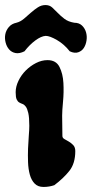

<svg xmlns="http://www.w3.org/2000/svg" viewBox="-56 -750 364 760"><path d="M132 -512Q166 -512 179.5 -485Q193 -458 195 -421.5Q197 -385 193.5 -348Q190 -311 190 -292L191 -212Q191 -204 199 -199.5Q207 -195 216.5 -189.5Q226 -184 234 -175.5Q242 -167 242 -152Q242 -103 218.5 -73.5Q195 -44 159 -17Q139 -10 116 -10Q94 -10 81 -23.5Q68 -37 62 -59Q56 -81 55 -108Q54 -135 55 -162Q56 -189 58 -213Q60 -237 60 -252Q60 -285 56 -302.5Q52 -320 46 -328Q40 -336 33 -338.5Q26 -341 20 -344.5Q14 -348 10 -356.5Q6 -365 6 -385Q6 -407 17 -430Q28 -453 46 -471Q64 -489 86.5 -500.5Q109 -512 132 -512ZM41 -547Q21 -537 5.5 -540Q-10 -543 -20 -554.5Q-30 -566 -34 -582.5Q-38 -599 -35 -614.5Q-32 -630 -21 -643Q-10 -656 9 -660Q25 -664 39 -676Q53 -688 66.5 -700Q80 -712 94 -721Q108 -730 124 -730Q140 -730 150.5 -720.5Q161 -711 172.5 -699Q184 -687 199 -675.5Q214 -664 238 -660Q257 -660 268.5 -649Q280 -638 284.5 -622.5Q289 -607 286.5 -590Q284 -573 276 -560.5Q268 -548 253.5 -543Q239 -538 220 -547Q198 -575 169.5 -591.5Q141 -608 125 -608Q107 -607 84 -590Q61 -573 41 -547Z"/></svg>

Font: r_Neptun CAT
Style: Regular
Weight: 400
Foundry: Peter Wiegel, CAT-Fonts
Version: Version 1.000;June 8, 2024;FontCreator 14.0.0.2814 32-bit